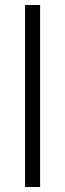

<svg xmlns="http://www.w3.org/2000/svg" viewBox="-20 -746 260 766"><path d="M80 -726H140V0H80Z"/></svg>

Font: Bellota Text
Style: Regular
Weight: 400
Designer: Kemie Guaida
Foundry: Kemie Guaida
Version: Version 4.001